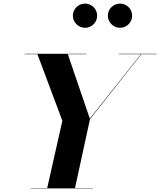

<svg xmlns="http://www.w3.org/2000/svg" viewBox="-20 -1050 892 1070"><path d="M581 -962.5C581 -925.5 612 -895 649 -895C686 -895 716.5 -925.5 716.5 -962.5C716.5 -1000 686 -1030 649 -1030C612 -1030 581 -1000 581 -962.5ZM386 -962.5C386 -925.5 417 -895 454 -895C491 -895 521.5 -925.5 521.5 -962.5C521.5 -1000 491 -1030 454 -1030C417 -1030 386 -1000 386 -962.5ZM152.5 -2V0H497.5V-2H398L481.5 -386L768 -748H852.5V-750H642.5V-748H765.5L480.5 -389L358 -748H462.5V-750H117.5V-748H188.5L327.5 -377L243 -2Z"/></svg>

Font: Bodoni* 96pt
Style: Bold Italic
Weight: 700
Italic angle: -13°
Version: Version 2.3